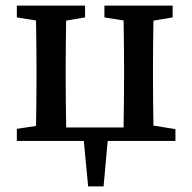

<svg xmlns="http://www.w3.org/2000/svg" viewBox="-20 -502 685 684"><path d="M107 0Q108 -26 108.5 -63Q109 -100 109.5 -140Q110 -180 110 -213V-270Q110 -303 109.5 -343Q109 -383 108.5 -420.5Q108 -458 107 -482H217Q216 -458 215.5 -420.5Q215 -383 214.5 -343Q214 -303 214 -270V-213Q214 -180 214.5 -140Q215 -100 215.5 -63Q216 -26 217 0ZM419 0Q420 -26 420.5 -63Q421 -100 421.5 -140Q422 -180 422 -213V-270Q422 -303 421.5 -343Q421 -383 420.5 -420.5Q420 -458 419 -482H528Q527 -458 526.5 -420.5Q526 -383 525.5 -343Q525 -303 525 -270V-213Q525 -180 525.5 -140Q526 -100 526.5 -63Q527 -26 528 0ZM40 -440V-482H283V-440L182 -423H146ZM352 -440V-482H595V-440L494 -423H458ZM40 0V-43L146 -59H161V0ZM484 0V-59H499L605 -42V0ZM169 0V-48H477V0ZM294 162 275 -37H367L349 162Z"/></svg>

Font: Source Serif 4 18pt Medium
Style: Regular
Weight: 500
Designer: Frank Grießhammer
Foundry: Adobe Systems Incorporated
Version: Version 4.004;hotconv 1.0.116;makeotfexe 2.5.65601